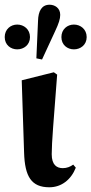

<svg xmlns="http://www.w3.org/2000/svg" viewBox="-24 -778 387 813"><path d="M185 15C236 15 277 -17 297 -68L286 -81C274 -72 259 -66 242 -66C217 -66 195 -79 195 -125C195 -175 203 -265 218 -462L204 -472L68 -438L78 -132C81 -30 109 15 185 15ZM49 -569C77 -569 103 -588 103 -621C103 -654 77 -674 49 -674C21 -674 -4 -654 -4 -621C-4 -588 21 -569 49 -569ZM154 -526 209 -645C225 -679 231 -698 231 -715C231 -745 207 -758 186 -758C153 -758 138 -732 137 -689L130 -531ZM289 -569C317 -569 343 -588 343 -621C343 -654 317 -674 289 -674C261 -674 236 -654 236 -621C236 -588 261 -569 289 -569Z"/></svg>

Font: Source Serif 4 Display
Style: Bold
Weight: 700
Designer: Frank Grießhammer
Foundry: Adobe Systems Incorporated
Version: Version 4.004;hotconv 1.0.117;makeotfexe 2.5.65602